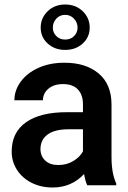

<svg xmlns="http://www.w3.org/2000/svg" viewBox="-20 -824 570 854"><path d="M270 -804Q317 -804 348 -774Q379 -744 379 -701Q379 -659 348 -630.5Q317 -602 270 -602Q223 -602 192 -630.5Q161 -659 161 -701Q161 -744 192 -774Q223 -804 270 -804ZM270 -648Q294 -648 309.5 -663.5Q325 -679 325 -701Q325 -724 309 -741Q293 -758 270 -758Q246 -758 230.5 -741Q215 -724 215 -701Q215 -679 230.5 -663.5Q246 -648 270 -648ZM260 -450Q220 -450 195.5 -429.5Q171 -409 171 -378H44Q44 -422 72 -460.5Q100 -499 150.5 -522Q201 -545 267 -545Q362 -545 419 -497Q476 -449 476 -359V-126Q476 -53 497 -8V0H368Q359 -19 354 -50Q298 10 214 10Q162 10 120.5 -11Q79 -32 55.5 -68.5Q32 -105 32 -150Q32 -235 95.5 -280Q159 -325 278 -325H349V-360Q349 -402 326.5 -426Q304 -450 260 -450ZM349 -151V-249H286Q223 -249 191.5 -225.5Q160 -202 160 -161Q160 -130 181 -110Q202 -90 239 -90Q277 -90 306.5 -108Q336 -126 349 -151Z"/></svg>

Font: Freesentation 7 Bold
Style: Regular
Weight: 700
Designer: glyphs from Roboto by Christian Robertson / Hangul glyphs from Noto Sans CJK(Source Han Sans) by Jang Soo-young and Kang
Foundry: PT&
Version: Version 2.001